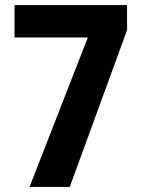

<svg xmlns="http://www.w3.org/2000/svg" viewBox="-20 -734 555 754"><path d="M37 -587H325L96 0H254L479 -616V-714H37Z"/></svg>

Font: Noto Sans Oriya Cond Bold
Style: Bold
Weight: 700
Width: 3
Designer: Amélie Bonet and Sol Matas
Foundry: Google LLC
Version: Version 2.006